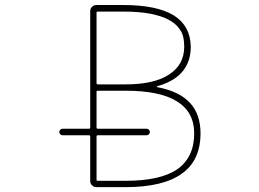

<svg xmlns="http://www.w3.org/2000/svg" viewBox="-20 -773 1040 770"><path d="M366.2 -22.5Q356.4 -22.5 349.1 -29.8Q341.8 -37.1 341.8 -46.9V-225.6Q341.8 -230.5 336.9 -230.5H231.4Q225.6 -230.5 221.7 -234.4Q217.8 -238.3 217.8 -243.7Q217.8 -249 221.7 -252.9Q225.6 -256.8 231.4 -256.8H336.9Q341.8 -256.8 341.8 -261.7V-728.5Q341.8 -738.3 349.1 -745.6Q356.4 -752.9 366.2 -752.9H473.6Q609.4 -752.9 677.7 -710.9Q710.9 -689.5 727.5 -658.7Q744.1 -627.9 745.1 -585.9Q745.1 -528.3 714.4 -489.3Q683.6 -450.2 622.1 -430.7L609.4 -426.8Q608.4 -425.8 608.4 -425.3Q608.4 -424.8 609.4 -423.8L623 -420.9Q704.1 -403.3 744.1 -357.9Q784.2 -312.5 784.2 -238.3Q784.2 -184.6 765.6 -144Q747.1 -103.5 710 -77.1Q634.8 -22.5 483.4 -22.5ZM367.2 -51.8Q367.2 -47.9 372.1 -47.9H483.4Q623 -47.9 690.4 -93.8Q758.8 -141.6 758.8 -238.3Q758.8 -324.2 688.5 -367.2Q620.1 -409.2 483.4 -409.2H372.1Q367.2 -409.2 367.2 -405.3V-261.7Q367.2 -256.8 372.1 -256.8H567.4Q573.2 -256.8 577.1 -252.9Q581.1 -249 581.1 -243.7Q581.1 -238.3 577.1 -234.4Q573.2 -230.5 567.4 -230.5H372.1Q367.2 -230.5 367.2 -225.6ZM367.2 -439.5Q367.2 -434.6 372.1 -434.6H483.4Q597.7 -434.6 657.2 -473.6Q718.8 -512.7 718.8 -585.9Q718.8 -607.4 714.8 -624Q711.9 -641.6 696.8 -661.1Q681.6 -680.7 655.3 -694.3Q630.9 -708 584 -717.8Q537.1 -726.6 473.6 -726.6H372.1Q367.2 -726.6 367.2 -722.7Z"/></svg>

Font: Rounded-L Mgen+ 2m thin
Style: Regular
Weight: 100
Designer: [Source Han Sans]
Ryoko NISHIZUKA  (kana & ideographs); Paul D. Hunt (Latin, Greek & Cyrillic); Wenlong ZHANG  (bopomofo
Version: Version 1.059.20150602